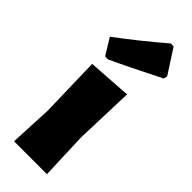

<svg xmlns="http://www.w3.org/2000/svg" viewBox="-251 -780 805 805"><g transform="rotate(45 152.0 -377.5)"><path d="M52 -190 45 -461 239 -474 230 -210 238 0H43ZM235 -754 304 -647 301 -630Q159 -558 78 -521L61 -522L17 -594Q119 -670 218 -755Z"/></g></svg>

Font: Luna Sans Black
Style: Regular
Weight: 900
Designer: Juan Pablo del Peral
Foundry: Huerta Tipografica
Version: Version 2.001; ttfautohint (v1.5)